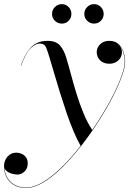

<svg xmlns="http://www.w3.org/2000/svg" viewBox="-88 -672 640 952"><path d="M41 260Q7.5 260 -17 246.2Q-41.5 232.5 -54.8 208Q-68 183.5 -68 151Q-68 134.5 -60.5 119.2Q-53 104 -39.2 94.5Q-25.5 85 -6.5 85Q6 85 19 90.5Q32 96 40.8 107.8Q49.5 119.5 49.5 138.5Q49.5 163 33.8 178.2Q18 193.5 -1 193.5Q-14 193.5 -29.5 189Q-45 184.5 -56 175.2Q-67 166 -67 151H-66Q-66 183 -52.8 207Q-39.5 231 -15.2 244.5Q9 258 41 258Q80 258 125.2 230.8Q170.5 203.5 217.8 157.2Q265 111 310.2 53.2Q355.5 -4.5 395.2 -66.2Q435 -128 465.5 -186Q496 -244 513.2 -291.2Q530.5 -338.5 530.5 -366Q530.5 -386.5 523.8 -410Q517 -433.5 500.2 -450.5Q483.5 -467.5 453.5 -467.5V-468.5Q472 -468.5 486.2 -460.5Q500.5 -452.5 508.5 -439.8Q516.5 -427 516.5 -413Q516.5 -396.5 508 -383.5Q499.5 -370.5 485.5 -363.2Q471.5 -356 454.5 -356Q424.5 -356 408 -373.2Q391.5 -390.5 391.5 -413Q391.5 -436 408.8 -452.8Q426 -469.5 453.5 -469.5Q484 -469.5 501.2 -452.2Q518.5 -435 525.5 -410.8Q532.5 -386.5 532.5 -366Q532.5 -338 515.2 -290.8Q498 -243.5 467.5 -185.2Q437 -127 397.2 -65.2Q357.5 -3.5 312 54.5Q266.5 112.5 219.2 159Q172 205.5 126.2 232.8Q80.5 260 41 260ZM312 51.5Q294 20 276 -22.8Q258 -65.5 241.5 -114Q225 -162.5 209.8 -211.5Q194.5 -260.5 181.8 -304.5Q169 -348.5 158.8 -382.5Q148.5 -416.5 141.5 -434.5Q138.5 -442.5 131.5 -449.2Q124.5 -456 107 -456Q90 -456 65.8 -434.8Q41.5 -413.5 16.5 -346L15 -346.5Q31.5 -391.5 50.2 -418.5Q69 -445.5 92.8 -457.5Q116.5 -469.5 147.5 -469.5Q190 -469.5 210.2 -445.5Q230.5 -421.5 240.5 -385.5Q251 -352 263.2 -305.5Q275.5 -259 291 -208.5Q306.5 -158 326 -110.5Q345.5 -63 370 -27Q362.5 -16 355.8 -6.5Q349 3 342.5 11.8Q336 20.5 328.5 30.2Q321 40 312 51.5ZM378.5 -555Q358.5 -555 344.2 -569Q330 -583 330 -603Q330 -623 344.2 -637.2Q358.5 -651.5 378.5 -651.5Q398.5 -651.5 412.2 -637.2Q426 -623 426 -603Q426 -583 412.2 -569Q398.5 -555 378.5 -555ZM218.5 -555Q198.5 -555 184.2 -569Q170 -583 170 -603Q170 -623 184.2 -637.2Q198.5 -651.5 218.5 -651.5Q238.5 -651.5 252.2 -637.2Q266 -623 266 -603Q266 -583 252.2 -569Q238.5 -555 218.5 -555Z"/></svg>

Font: Bodoni Moda 96pt
Style: Italic
Weight: 400
Italic angle: -13°
Version: Version 2.004